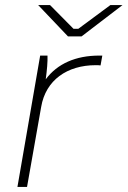

<svg xmlns="http://www.w3.org/2000/svg" viewBox="-20 -740 505 760"><path d="M49 0H87L143 -317C161 -423 246 -482 359 -482C366 -482 372 -482 378 -481L385 -520H373C280 -520 207 -488 161 -426C166 -462 169 -497 168 -520H139ZM249 -596H303L465 -720H417L290 -626H271L178 -720H131Z"/></svg>

Font: Fixel Display ExtraLight
Style: Italic
Weight: 200
Italic angle: -10°
Designer: AlfaBravo + MacPaw
Foundry: Kyrylo Tkachov, Marchela Mozhyna, Serhii Makarenko, Maria Weinstein, Zakhar Kryvoshyya
Version: Version 1.210;Glyphs 3.2 (3217)